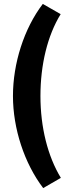

<svg xmlns="http://www.w3.org/2000/svg" viewBox="-20 -726 338 978"><path d="M200 232 290 180C223 70 186 -78 186 -237C186 -397 222 -545 289 -654L198 -706C102 -580 46 -403 46 -237C46 -71 104 106 200 232Z"/></svg>

Font: Ronzino
Style: Bold
Weight: 700
Designer: Nunzio Mazzaferro
Foundry: Collletttivo
Version: Version 1.000;Glyphs 3.3 (3337)